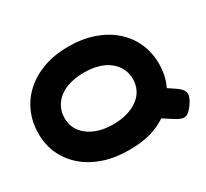

<svg xmlns="http://www.w3.org/2000/svg" viewBox="-145 -918 1239 1157"><g transform="rotate(-30 475.0 -340.0)"><path d="M877 -158Q920 -130 925 -102.5Q930 -75 899 -31Q877 0 859 11Q841 22 820.5 16Q800 10 772 -8L712 -47Q664 -14 601 4Q538 22 450 22Q353 22 275 -4.5Q197 -31 141 -79.5Q85 -128 55 -193Q25 -258 25 -335Q25 -415 54.5 -482Q84 -549 138.5 -598Q193 -647 270 -674.5Q347 -702 442 -702Q538 -702 616 -675Q694 -648 749.5 -599.5Q805 -551 835 -484.5Q865 -418 865 -339Q865 -299 857 -261Q849 -223 832 -188ZM445 -160Q501 -160 545 -173.5Q589 -187 620 -210.5Q651 -234 667 -267Q683 -300 683 -339Q683 -378 666.5 -411Q650 -444 619.5 -468.5Q589 -493 545 -506Q501 -519 446 -519Q390 -519 345.5 -506Q301 -493 270.5 -468.5Q240 -444 224 -411Q208 -378 208 -339Q208 -300 224 -267.5Q240 -235 271 -211Q302 -187 345.5 -173.5Q389 -160 445 -160Z"/></g></svg>

Font: Fredoka SemiExpanded
Style: Bold
Weight: 700
Width: 6
Designer: Ben Nathan
Foundry: Milena B. Brandão, Ben Nathan
Version: Version 2.001